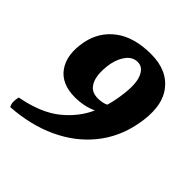

<svg xmlns="http://www.w3.org/2000/svg" viewBox="-182 -641 945 945"><g transform="rotate(45 291.0 -168.5)"><path d="M337 -506Q451 -506 506.5 -431Q562 -356 534 -216Q512 -105 444 -21.5Q376 62 270.5 111Q165 160 31 169Q17 147 27 106Q158 81 230.5 22Q303 -37 337 -114Q285 -90 222 -90Q127 -90 84.5 -151Q42 -212 62 -314Q80 -402 150 -454Q220 -506 337 -506ZM229 -330Q221 -286 225 -248.5Q229 -211 248.5 -188.5Q268 -166 306 -166Q336 -166 360 -177Q368 -203 373 -231Q392 -336 374.5 -384Q357 -432 318 -432Q284 -432 261 -403Q238 -374 229 -330Z"/></g></svg>

Font: Vollkorn ExtraBold
Style: Italic
Weight: 800
Italic angle: -11°
Designer: Friedrich Althausen
Foundry: Friedrich Althausen
Version: Version 5.000; ttfautohint (v1.8.3)